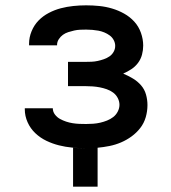

<svg xmlns="http://www.w3.org/2000/svg" viewBox="-20 -548 640 720"><path d="M346 152H254V6Q265 7 276.5 7.5Q288 8 299 8H301Q276 8 250.5 5.5Q225 3 201 -3Q177 -9 154 -20Q131 -31 112.5 -48.5Q94 -66 83.5 -89.5Q73 -113 73 -138V-142H178Q178 -129 186 -118.5Q194 -108 205 -102Q216 -96 228 -92Q240 -88 252.5 -86Q265 -84 277.5 -83.5Q290 -83 303 -83Q316 -83 329.5 -84Q343 -85 356 -88Q369 -91 381.5 -96Q394 -101 404.5 -109Q415 -117 421.5 -129.5Q428 -142 428 -155Q428 -168 421.5 -180.5Q415 -193 404 -201Q393 -209 380 -213.5Q367 -218 354 -220.5Q341 -223 327.5 -224Q314 -225 300 -225H235V-316H300Q312 -316 323.5 -316.5Q335 -317 346.5 -319.5Q358 -322 369.5 -326Q381 -330 390.5 -336.5Q400 -343 406 -353.5Q412 -364 412 -376Q412 -387 406.5 -397.5Q401 -408 391.5 -415Q382 -422 371 -426.5Q360 -431 349 -433Q338 -435 326.5 -436Q315 -437 303 -437Q292 -437 280.5 -436.5Q269 -436 258 -433.5Q247 -431 236 -427.5Q225 -424 216 -417.5Q207 -411 200.5 -401Q194 -391 194 -380V-378H89V-384Q89 -408 98.5 -431Q108 -454 124.5 -471Q141 -488 163 -499.5Q185 -511 208 -517Q231 -523 255 -525.5Q279 -528 303 -528Q328 -528 352.5 -525.5Q377 -523 400.5 -516Q424 -509 445.5 -497Q467 -485 483.5 -467Q500 -449 508.5 -425Q517 -401 517 -377Q517 -360 512.5 -343Q508 -326 497.5 -312Q487 -298 472.5 -288.5Q458 -279 442 -272Q461 -264 478.5 -253.5Q496 -243 509 -228Q522 -213 527.5 -193.5Q533 -174 533 -154Q533 -131 526.5 -108.5Q520 -86 506 -68Q492 -50 473.5 -36.5Q455 -23 434 -14Q413 -5 390.5 -0.5Q368 4 346 6Z"/></svg>

Font: Iosevka Semibold Extended
Style: Regular
Weight: 600
Width: 7
Monospace: yes
Designer: Belleve Invis
Foundry: Belleve Invis
Version: Version 32.5.0; ttfautohint (v1.8.4)